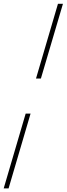

<svg xmlns="http://www.w3.org/2000/svg" viewBox="-64 -788 361 1040"><path d="M157.5 -362.5H131L250 -767.5H277ZM-44 232.5 75 -172.5H101.5L-17.5 232.5Z"/></svg>

Font: Newsreader Display ExtraLight
Style: Italic
Weight: 275
Italic angle: -17°
Designer: Hugues Gentile
Foundry: Production Type
Version: Version 1.002